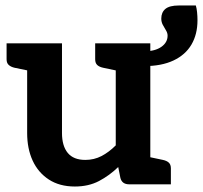

<svg xmlns="http://www.w3.org/2000/svg" viewBox="-20 -672 740 700"><path d="M253 8Q197 8 158 -17.5Q119 -43 99 -86.5Q79 -130 79 -187V-514H206V-187Q206 -140 227 -114.5Q248 -89 291 -89Q323 -89 350 -103Q377 -117 402 -142V-514H528V0H451Q425 0 419 -23L411 -63Q379 -32 341 -12Q303 8 253 8ZM504 0 517 -101 574 -89Q588 -86 595.5 -79Q603 -72 603 -58V0ZM103 -514 91 -413 33 -425Q20 -428 12 -435Q4 -442 4 -456V-514ZM426 -514 413 -413 356 -425Q342 -428 334.5 -435Q327 -442 327 -456V-514ZM506 -431V-485Q545 -485 568 -501Q591 -517 591 -542Q591 -552 585 -561.5Q579 -571 573.5 -581.5Q568 -592 568 -604Q568 -627 583 -639.5Q598 -652 632 -652H694Q697 -642 698.5 -627.5Q700 -613 700 -598Q700 -547 678 -509.5Q656 -472 612.5 -451.5Q569 -431 506 -431Z"/></svg>

Font: Aleo
Style: Bold
Weight: 700
Designer: Alessio Laiso
Foundry: Alessio Laiso
Version: Version 2.001;gftools[0.9.29]